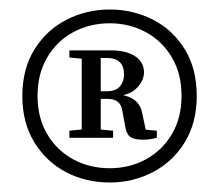

<svg xmlns="http://www.w3.org/2000/svg" viewBox="-20 -675 462 404"><path d="M59 -473Q59 -427 79.5 -392.5Q100 -358 134.5 -339.5Q169 -321 211 -321Q252 -321 286.5 -339.5Q321 -358 341.5 -392.5Q362 -427 362 -473Q362 -520 341.5 -554.5Q321 -589 286.5 -607.5Q252 -626 211 -626Q169 -626 134.5 -607.5Q100 -589 79.5 -554.5Q59 -520 59 -473ZM152 -385V-569H192V-385ZM167 -404H174L218 -400V-385H126V-400ZM167 -550 126 -554V-569H172V-550ZM27 -473Q27 -530 52.5 -571Q78 -612 120 -633.5Q162 -655 211 -655Q260 -655 302 -633.5Q344 -612 369 -571Q394 -530 394 -473Q394 -417 369 -376Q344 -335 302 -313Q260 -291 211 -291Q160 -291 118.5 -313Q77 -335 52 -376Q27 -417 27 -473ZM310 -400V-385Q294 -381 281 -381Q264 -381 255.5 -386Q247 -391 244 -406L237 -444Q233 -467 206 -467H172V-483H205Q224 -483 232.5 -493.5Q241 -504 241 -518Q241 -553 205 -553H172V-569H213Q246 -569 264.5 -556.5Q283 -544 283 -523Q283 -504 265.5 -487.5Q248 -471 202 -471L216 -477Q242 -477 258.5 -467.5Q275 -458 279 -438L289 -391L266 -404Z"/></svg>

Font: Lisu Bosa Light
Style: Regular
Weight: 300
Designer: David Morse, Annie Olsen, Victor Gaultney, Frank Grießhammer (Latin)
Foundry: SIL International
Version: Version 2.000